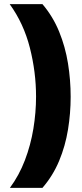

<svg xmlns="http://www.w3.org/2000/svg" viewBox="-20 -754 399 932"><path d="M323 -284Q323 -204 310 -124.5Q297 -45 267 27Q237 99 186 158H28Q73 97 101 23.5Q129 -50 142 -129Q155 -208 155 -285Q155 -404 125 -522Q95 -640 27 -734H186Q237 -674 267 -600.5Q297 -527 310 -446.5Q323 -366 323 -284Z"/></svg>

Font: Noto Sans Cham Black
Style: Regular
Weight: 900
Version: Version 2.002